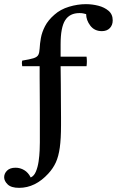

<svg xmlns="http://www.w3.org/2000/svg" viewBox="-80 -650 573 925"><path d="M12 255Q-26 255 -43 238.5Q-60 222 -60 204Q-60 186 -46 172Q-32 158 -5 158Q17 158 36.5 169.5Q56 181 68 205Q84 198 93 176.5Q102 155 106 127.5Q110 100 111 75Q112 50 112 36Q112 15 112 -23Q112 -61 112 -107Q112 -153 111.5 -198.5Q111 -244 111 -279.5Q111 -315 111 -331H27Q24 -346 27 -358Q64 -364 81.5 -369.5Q99 -375 104.5 -385.5Q110 -396 111 -416Q112 -439 117 -467Q122 -495 137 -524Q152 -553 182 -579Q211 -605 252.5 -617.5Q294 -630 334 -630Q364 -630 393.5 -622.5Q423 -615 443 -598Q463 -581 463 -552Q463 -529 449 -514.5Q435 -500 411 -500Q375 -500 355 -526.5Q335 -553 335 -582Q328 -584 320.5 -585.5Q313 -587 303 -587Q256 -587 234 -552.5Q212 -518 212 -437Q212 -427 212 -411.5Q212 -396 212 -377H337Q340 -355 337 -331H212Q213 -289 213 -243Q213 -197 213.5 -155.5Q214 -114 214 -85Q214 -56 214 -47Q214 19 208 61.5Q202 104 189 132.5Q176 161 153 186Q90 255 12 255Z"/></svg>

Font: Tiro Tamil
Style: Regular
Weight: 400
Designer: Tamil: Fernando Mello & Fiona Ross. Latin: John Hudson.
Foundry: Tiro Typeworks Ltd.
Version: Version 1.52